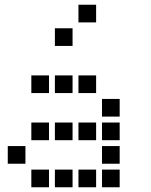

<svg xmlns="http://www.w3.org/2000/svg" viewBox="-20 -808 640 815"><path d="M314 -788Q313 -788 313 -788Q313 -788 313 -787V-714Q313 -713 313 -713Q313 -713 314 -713H387Q388 -713 388 -713Q388 -713 388 -714V-787Q388 -788 388 -788Q388 -788 387 -788ZM214 -688Q213 -688 213 -688Q213 -688 213 -687V-614Q213 -613 213 -613Q213 -613 214 -613H287Q288 -613 288 -613Q288 -613 288 -614V-687Q288 -688 288 -688Q288 -688 287 -688ZM114 -488Q113 -488 113 -488Q113 -488 113 -487V-414Q113 -413 113 -413Q113 -413 114 -413H187Q188 -413 188 -413Q188 -413 188 -414V-487Q188 -488 188 -488Q188 -488 187 -488ZM214 -488Q213 -488 213 -488Q213 -488 213 -487V-414Q213 -413 213 -413Q213 -413 214 -413H287Q288 -413 288 -413Q288 -413 288 -414V-487Q288 -488 288 -488Q288 -488 287 -488ZM314 -488Q313 -488 313 -488Q313 -488 313 -487V-414Q313 -413 313 -413Q313 -413 314 -413H387Q388 -413 388 -413Q388 -413 388 -414V-487Q388 -488 388 -488Q388 -488 387 -488ZM414 -388Q413 -388 413 -388Q413 -388 413 -387V-314Q413 -313 413 -313Q413 -313 414 -313H487Q488 -313 488 -313Q488 -313 488 -314V-387Q488 -388 488 -388Q488 -388 487 -388ZM114 -288Q113 -288 113 -288Q113 -288 113 -287V-214Q113 -213 113 -213Q113 -213 114 -213H187Q188 -213 188 -213Q188 -213 188 -214V-287Q188 -288 188 -288Q188 -288 187 -288ZM214 -288Q213 -288 213 -288Q213 -288 213 -287V-214Q213 -213 213 -213Q213 -213 214 -213H287Q288 -213 288 -213Q288 -213 288 -214V-287Q288 -288 288 -288Q288 -288 287 -288ZM314 -288Q313 -288 313 -288Q313 -288 313 -287V-214Q313 -213 313 -213Q313 -213 314 -213H387Q388 -213 388 -213Q388 -213 388 -214V-287Q388 -288 388 -288Q388 -288 387 -288ZM414 -288Q413 -288 413 -288Q413 -288 413 -287V-214Q413 -213 413 -213Q413 -213 414 -213H487Q488 -213 488 -213Q488 -213 488 -214V-287Q488 -288 488 -288Q488 -288 487 -288ZM14 -188Q13 -188 13 -188Q13 -188 13 -187V-114Q13 -113 13 -113Q13 -113 14 -113H87Q88 -113 88 -113Q88 -113 88 -114V-187Q88 -188 88 -188Q88 -188 87 -188ZM414 -188Q413 -188 413 -188Q413 -188 413 -187V-114Q413 -113 413 -113Q413 -113 414 -113H487Q488 -113 488 -113Q488 -113 488 -114V-187Q488 -188 488 -188Q488 -188 487 -188ZM114 -88Q113 -88 113 -88Q113 -88 113 -87V-14Q113 -13 113 -13Q113 -13 114 -13H187Q188 -13 188 -13Q188 -13 188 -14V-87Q188 -88 188 -88Q188 -88 187 -88ZM214 -88Q213 -88 213 -88Q213 -88 213 -87V-14Q213 -13 213 -13Q213 -13 214 -13H287Q288 -13 288 -13Q288 -13 288 -14V-87Q288 -88 288 -88Q288 -88 287 -88ZM314 -88Q313 -88 313 -88Q313 -88 313 -87V-14Q313 -13 313 -13Q313 -13 314 -13H387Q388 -13 388 -13Q388 -13 388 -14V-87Q388 -88 388 -88Q388 -88 387 -88ZM414 -88Q413 -88 413 -88Q413 -88 413 -87V-14Q413 -13 413 -13Q413 -13 414 -13H487Q488 -13 488 -13Q488 -13 488 -14V-87Q488 -88 488 -88Q488 -88 487 -88Z"/></svg>

Font: Doto Black
Style: Bold
Weight: 700
Monospace: yes
Version: Version 1.000